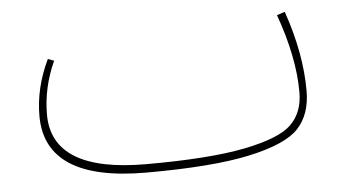

<svg xmlns="http://www.w3.org/2000/svg" viewBox="-37 -433 913 503"><g transform="rotate(-5 419.5 -182.0)"><path d="M727 -376Q766 -264 766 -165Q766 -103 732 -66.5Q698 -30 600.5 -9Q503 12 329 12Q63 12 63 -160Q63 -234 98 -307L114 -301Q83 -233 83 -162Q83 -10 331 -10Q497 -10 590 -28.5Q683 -47 715 -78.5Q747 -110 747 -163Q747 -255 706 -369Z"/></g></svg>

Font: FiraGO Thin
Style: Regular
Weight: 100
Designer: bBox Type
Foundry: bBox Type GmbH
Version: Version 1.001;PS 001.001;hotconv 1.0.88;makeotf.lib2.5.64775